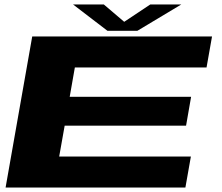

<svg xmlns="http://www.w3.org/2000/svg" viewBox="-20 -838 992 858"><path d="M5 0 124 -675H927.5L903 -536.5H314.5L291.5 -405.5H834L811.5 -276.5H269L244.5 -138.5H833L808.5 0ZM460 -700.5 306.5 -818H444L535 -740.5L651.5 -818H790L594 -700.5Z"/></svg>

Font: Anybody UltraExpanded Regular
Style: Bold Italic
Weight: 700
Width: 9
Italic angle: -10°
Designer: Tyler Finck
Foundry: Etcetera Type Company
Version: Version 1.010; ttfautohint (v1.8.3) -l 8 -r 50 -G 200 -x 14 